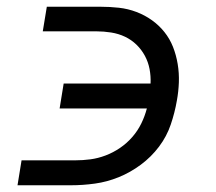

<svg xmlns="http://www.w3.org/2000/svg" viewBox="-20 -550 640 570"><path d="M32 0 44 -74H203Q226 -74 248.5 -77Q271 -80 293.5 -88.5Q316 -97 336.5 -111Q357 -125 373 -143.5Q389 -162 399.5 -183.5Q410 -205 416 -228H157L169 -302H427Q428 -324 424 -345Q420 -366 410 -384.5Q400 -403 385 -417.5Q370 -432 351 -441Q332 -450 310 -453.5Q288 -457 266 -457H107L119 -530H278Q306 -530 333 -527Q360 -524 385 -514.5Q410 -505 431 -490Q452 -475 468 -455Q484 -435 493.5 -411Q503 -387 507.5 -360Q512 -333 511 -305.5Q510 -278 505 -251Q499 -216 487 -180.5Q475 -145 452 -114.5Q429 -84 398 -61Q367 -38 332.5 -24Q298 -10 262 -5Q226 0 191 0Z"/></svg>

Font: Iosevka Curly Extended
Style: Italic
Weight: 400
Width: 7
Italic angle: -9°
Monospace: yes
Designer: Belleve Invis
Foundry: Belleve Invis
Version: Version 11.1.0; ttfautohint (v1.8.3)